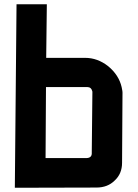

<svg xmlns="http://www.w3.org/2000/svg" viewBox="-20 -885 649 906"><path d="M198 -612H382Q440 -612 490 -573Q541 -531 554 -474Q559 -455 558 -439L556 -117Q556 -65 521 -33Q488 0 435 0L50 1L58 -865H201ZM197 -474 195 -139H386Q415 -139 413 -165L416 -452L415 -456Q410 -474 393 -474Z"/></svg>

Font: Covid19
Style: Regular
Weight: 400
Designer: Peter Wiegel
Foundry: (c) CAT - Ing. Peter Wiegel.  for Rudolf Maass + Partner GmbH
Version: Version 001.000